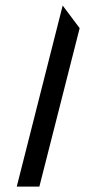

<svg xmlns="http://www.w3.org/2000/svg" viewBox="-20 -687 313 707"><path d="M125 0H41.7L210.8 -666.7L273.3 -583.3Z"/></svg>

Font: Yulong
Style: Italic
Weight: 400
Italic angle: -14.25°
Designer: GGBotNet
Foundry: f0n7.com
Version: 1.00